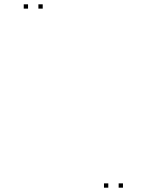

<svg xmlns="http://www.w3.org/2000/svg" viewBox="-20 -760 660 890"><path d="M550 110V90H530V110ZM178 -720V-740H158V-720ZM110 -720V-740H90V-720ZM482 110V90H462V110Z"/></svg>

Font: Monaspace Radon Dots Var
Style: Regular
Weight: 400
Designer: Riley Cran and the Lettermatic Team
Version: Version 1.100 (Monaspace Radon Dots)